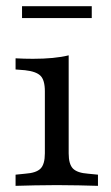

<svg xmlns="http://www.w3.org/2000/svg" viewBox="-20 -604 361 624"><path d="M125.8 -206.5V-307.3Q125.8 -343.5 111.7 -357.7Q97.6 -371.8 61.3 -375.8L30.6 -378.2V-414.5Q45.2 -413.7 58.5 -413.3Q71.8 -412.9 87.1 -412.9Q121.8 -412.9 151.2 -415.7Q180.6 -418.5 203.2 -424.2V-414.5V-206.5ZM164.5 -2.4Q124.2 -2.4 93.1 -1.6Q62.1 -0.8 30.6 0V-36.3L62.1 -39.5Q97.6 -41.9 111.7 -56Q125.8 -70.2 125.8 -105.6V-206.5H203.2V-105.6Q203.2 -70.2 217.3 -56Q231.5 -41.9 266.1 -39.5L298.4 -36.3V0Q266.9 -0.8 235.9 -1.6Q204.8 -2.4 164.5 -2.4ZM51.6 -545.2V-583.9H278.2V-545.2Z"/></svg>

Font: Playfair 9pt
Style: Regular
Weight: 400
Designer: Claus Eggers Sørensen
Foundry: Claus Eggers Sørensen
Version: Version 2.203